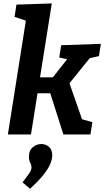

<svg xmlns="http://www.w3.org/2000/svg" viewBox="-20 -799 619 1141"><path d="M26.8 0 144.4 -743.7 193.4 -657 66.3 -698.6 77.8 -771.6 287.8 -778.6 214.5 -318.1 195.5 -339.5H317.7L281.5 -323.3L388.2 -459L395.9 -443.8L332.1 -457.3L343.7 -530.2L579.4 -538.6L567.9 -465.7L485.2 -446.6L525.5 -468.6L378.6 -286.5L386.1 -323.1L472.8 -75.2L455.6 -93.8L529 -73L517.4 0H356.8L275.6 -254.2L293.5 -244.8H179.9L204.3 -252.9L164.1 0ZM158.3 322.8 113.9 284.8Q141.7 248.6 154.4 229.5Q167.2 210.3 167.2 195.9Q167.2 181.1 159.5 167.6Q151.8 154 151.8 131.1Q151.8 94.6 175.1 75.7Q198.4 56.8 225.5 56.8Q250.1 56.8 270.3 73Q290.4 89.2 290.4 124.7Q290.4 147.3 278.2 176.2Q265.9 205.1 237.1 241.2Q208.3 277.3 158.3 322.8Z"/></svg>

Font: Bitter Thin
Style: Italic
Weight: 100
Italic angle: -9°
Designer: Sol Matas, and Bitter project Authors
Foundry: Sol Matas
Version: Version 2.002